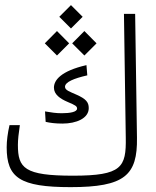

<svg xmlns="http://www.w3.org/2000/svg" viewBox="-20 -749 626 770"><path d="M263.2 1.5C480 1.5 531.7 -45.9 529.3 -196.8L522 -693.4H477.1L484.4 -196.8C486.3 -78.6 469.2 -44.4 272.9 -44.4C77.6 -44.4 51.8 -74.7 51.8 -168C51.8 -188.5 54.7 -214.4 59.6 -247.1H18.1C10.7 -214.8 6.8 -184.1 6.8 -158.2C6.8 -36.6 59.1 1.5 263.2 1.5ZM230.5 -253.4C286.1 -253.4 335.9 -274.4 335.9 -315.4C335.9 -339.4 324.7 -352.5 286.1 -369.6C259.8 -381.3 240.7 -387.2 240.7 -400.9C240.7 -419.9 276.4 -434.6 330.1 -446.8L326.7 -487.8C224.6 -464.4 196.3 -427.7 196.3 -397.5C196.3 -370.1 221.2 -353 251 -340.3C282.2 -327.1 289.1 -323.2 289.1 -313.5C289.1 -299.8 260.7 -294.9 227.5 -294.9C204.1 -294.9 185.5 -297.9 160.6 -302.2L163.1 -260.3C180.7 -256.3 201.7 -253.4 230.5 -253.4ZM208.5 -526.4 257.3 -575.2 208.5 -624.5 159.7 -575.2ZM318.4 -526.4 367.2 -575.2 318.4 -624.5 269.5 -575.2ZM264.6 -634.8 311.5 -681.6 264.6 -728.5 217.8 -681.6Z"/></svg>

Font: Cascadia Code PL ExtraLight
Style: Regular
Weight: 200
Monospace: yes
Designer: Aaron Bell
Foundry: Saja Typeworks
Version: Version 2404.023